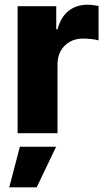

<svg xmlns="http://www.w3.org/2000/svg" viewBox="-20 -569 457 820"><path d="M55.2 0V-542.5H220.2V-443.8H225.6Q240.2 -497.6 273.7 -523.2Q307.1 -548.8 353 -548.8Q365.2 -548.8 377.7 -547.4Q390.1 -545.9 400.9 -543.5V-396.5Q389.2 -400.4 369.4 -402.3Q349.6 -404.3 333.5 -404.3Q302.7 -404.3 278.1 -390.4Q253.4 -376.5 239.5 -351.8Q225.6 -327.1 225.6 -294.4V0ZM19.5 231 64.9 57.6H219.7L136.7 231Z"/></svg>

Font: Inter 16pt ExtraBold
Style: Regular
Weight: 800
Version: Version 4.001;git-66647c0bb